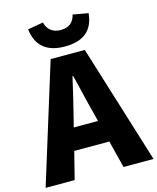

<svg xmlns="http://www.w3.org/2000/svg" viewBox="-147 -1066 953 1162"><g transform="rotate(-15 330.0 -485.5)"><path d="M267 -372 251 -309H403L387 -372Q372 -428 357.5 -491Q343 -554 328 -611H324Q311 -553 296 -490.5Q281 -428 267 -372ZM-8 0 223 -745H437L668 0H480L437 -171H217L174 0ZM328 -796Q156 -796 138 -954L235 -971Q243 -937 267 -918Q291 -899 328 -899Q405 -899 421 -971L517 -954Q502 -796 328 -796Z"/></g></svg>

Font: Source Han Sans CN Heavy
Style: Regular
Weight: 900
Designer: Ryoko NISHIZUKA 西塚涼子 (kana, bopomofo & ideographs); Paul D. Hunt (Latin, Greek & Cyrillic); Sandoll Communications 산돌커뮤니
Foundry: Adobe
Version: Version 2.000;hotconv 1.0.107;makeotfexe 2.5.65593